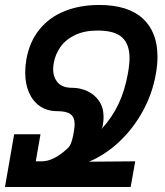

<svg xmlns="http://www.w3.org/2000/svg" viewBox="-46 -753 666 773"><path d="M11 -212.5H117L98 -103.5H122Q146 -103.5 172 -116.5Q198 -129.5 222.5 -152.5Q232.5 -160 238.5 -173.2Q244.5 -186.5 248.5 -207L252 -227.5Q254.5 -243.5 254.5 -253.5Q254.5 -280.5 238.2 -293Q222 -305.5 184.5 -305.5Q144.5 -305.5 115.5 -325Q86.5 -344.5 71 -379.8Q55.5 -415 55.5 -461Q55.5 -486 60 -513Q72.5 -584.5 112.5 -634Q152.5 -683.5 214.2 -708.2Q276 -733 353.5 -733Q469 -733 528.5 -678.8Q588 -624.5 588 -525Q588 -491 581.5 -455.5Q567.5 -375.5 528.5 -304.8Q489.5 -234 433.2 -181.5Q377 -129 312 -102L498.5 -103.5L480 0H-26ZM168 -475Q168 -441.5 186.8 -420.5Q205.5 -399.5 245 -399.5Q276.5 -399.5 305.5 -386.2Q334.5 -373 352.8 -346.5Q371 -320 371 -282Q371 -266 368.5 -253.5Q368 -249.5 366.8 -243.2Q365.5 -237 362 -232.5Q405.5 -280 431.2 -334.5Q457 -389 469 -457.5Q475.5 -494 475.5 -520Q475.5 -574 446 -602Q416.5 -630 347 -630Q293 -630 255.2 -611.5Q217.5 -593 197 -563.5Q176.5 -534 170.5 -499.5Q168 -485.5 168 -475Z"/></svg>

Font: JuliaMono SemiBold
Style: Italic
Weight: 600
Italic angle: -9°
Monospace: yes
Designer: cormullion
Foundry: corm
Version: Version 0.056; ttfautohint (v1.8.4)